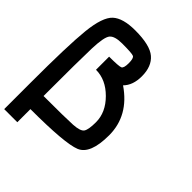

<svg xmlns="http://www.w3.org/2000/svg" viewBox="-272 -1022 1294 1294"><g transform="rotate(45 375.0 -375.0)"><path d="M250 -625Q343.8 -625 359.4 -632.8Q375 -640.6 375 -687.5Q375 -734.4 359.4 -742.2Q343.8 -750 250 -750Q179.7 -750 156.2 -722.7Q132.8 -695.3 128.9 -582Q125 -468.8 125 -125Q335.9 -125 402.3 -128.9Q468.8 -132.8 484.4 -156.2Q500 -179.7 500 -250Q500 -343.8 421.9 -421.9Q343.8 -500 250 -500ZM625 -250Q625 -70.3 539.1 -35.2Q453.1 0 125 0V125H0V-125Q0 -484.4 15.6 -632.8Q31.2 -781.2 82 -828.1Q132.8 -875 250 -875Q390.6 -875 445.3 -828.1Q500 -781.2 500 -687.5Q500 -601.6 453.1 -554.7Q625 -437.5 625 -250Z"/></g></svg>

Font: CraftyPE
Style: Regular
Weight: 400
Designer: Erek Butcher
Foundry: Haunted Coop
Version: Version 0.018;April 4, 2024;FontCreator 15.0.0.2962 64-bit